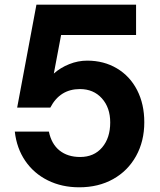

<svg xmlns="http://www.w3.org/2000/svg" viewBox="-20 -783 680 817"><path d="M43 -223H188Q199 -170 233.5 -142.5Q268 -115 321 -115Q380 -115 414.5 -155.5Q449 -196 449 -262Q449 -325 413.5 -364.5Q378 -404 320 -404Q235 -404 194 -325H53L135 -763H559V-634H240L209 -470Q237 -495 274.5 -510Q312 -525 351 -525Q422 -525 477.5 -492Q533 -459 563.5 -399.5Q594 -340 594 -263Q594 -182 559 -119Q524 -56 461.5 -21Q399 14 317 14Q243 14 183.5 -15.5Q124 -45 87.5 -98.5Q51 -152 43 -223Z"/></svg>

Font: Open Sauce One
Style: Bold
Weight: 700
Designer: Alfredo Marco Pradil
Foundry: Creative Sauce Fz LLC
Version: Version 1.477